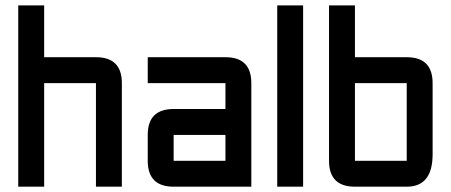

<svg xmlns="http://www.w3.org/2000/svg" viewBox="-20 -704 1700 724"><path d="M48.8 -683.6H146.5V-488.3H341.8Q439.5 -488.3 439.5 -390.6V0H341.8V-390.6H146.5V0H48.8Z M927.7 0H634.8Q537.1 0 537.1 -97.7V-195.3Q537.1 -293 634.8 -293H830.1V-390.6H537.1V-488.3H830.1Q927.7 -488.3 927.7 -390.6ZM634.8 -97.7H830.1V-195.3H634.8Z M1025.4 -683.6H1123V0H1025.4Z M1220.7 -683.6H1318.4V-488.3H1513.7Q1611.3 -488.3 1611.3 -390.6V-122.1Q1611.3 0 1513.7 0H1318.4Q1220.7 0 1220.7 -97.7ZM1513.7 -390.6H1318.4V-97.7H1513.7Z"/></svg>

Font: BabelStone Runic Byrhtferth
Style: Regular
Weight: 400
Designer: Andrew West
Foundry: BabelStone
Version: Version 7.004;November 9, 2023